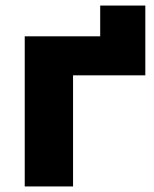

<svg xmlns="http://www.w3.org/2000/svg" viewBox="-20 -671 553 691"><path d="M69 -540.3H340.6V-651H503V-399.9H242.9V0H69Z"/></svg>

Font: iiserrat Thin
Style: Regular
Weight: 100
Designer: Akira Ohta
Foundry: Akira Ohta
Version: Version 1.200;Glyphs 3.3.1 (3343)